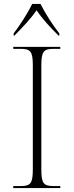

<svg xmlns="http://www.w3.org/2000/svg" viewBox="-20 -951 374 971"><path d="M49 -782V-771H53C96 -815 133 -853 165 -899C196 -853 232 -815 276 -771H280V-782C248 -822 207 -886 185 -931H143C121 -886 80 -822 49 -782ZM47 0H285V-10H251C200 -10 189 -24 189 -95V-619C189 -690 200 -704 251 -704H285V-714H47V-704H84C135 -704 146 -690 146 -620V-95C146 -24 135 -10 84 -10H47Z"/></svg>

Font: Noto Serif Display ExtraLight
Style: Regular
Weight: 200
Designer: Monotype Design Team
Foundry: Monotype Imaging Inc.
Version: Version 2.009